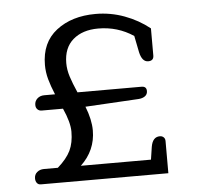

<svg xmlns="http://www.w3.org/2000/svg" viewBox="-46 -642 739 690"><g transform="rotate(-5 323.0 -296.5)"><path d="M55 -23Q55 -37 65 -45.5Q75 -54 90 -54H140Q173 -83 186.5 -111Q200 -139 200 -179Q200 -213 177 -264H100Q91 -264 85 -270Q79 -276 79 -286Q79 -300 89 -309Q99 -318 114 -318H153Q140 -349 133 -374.5Q126 -400 126 -426Q126 -507 181.5 -550Q237 -593 323 -593Q377 -593 427 -574.5Q477 -556 517 -524V-426Q517 -407 497 -407Q475 -407 467 -442L455 -502Q398 -540 328 -540Q271 -540 237 -510.5Q203 -481 203 -426Q203 -402 211 -377Q219 -352 234 -318H465Q483 -318 483 -301Q483 -289 474 -282.5Q465 -276 451 -275L258 -264Q277 -216 277 -177Q277 -105 223 -54H476L483 -100Q489 -135 515 -135Q523 -135 528.5 -130Q534 -125 534 -116V0H74Q65 0 60 -6.5Q55 -13 55 -23Z"/></g></svg>

Font: Maitree
Style: Regular
Weight: 400
Designer: CadsonDemak Team
Foundry: CadsonDemak
Version: Version 1.000